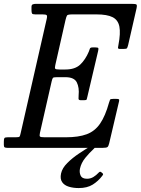

<svg xmlns="http://www.w3.org/2000/svg" viewBox="-60 -770 733 1000"><path d="M209 -346 148 -78Q144.5 -62.5 148.5 -58.8Q152.5 -55 172.5 -55H283Q349 -55 391.5 -70.8Q434 -86.5 461.2 -126Q488.5 -165.5 508 -236Q511 -246.5 513.2 -250.8Q515.5 -255 530 -255H545Q556.5 -255 559.2 -252.8Q562 -250.5 560 -242L508.5 -23Q505 -8.5 499.8 -4.2Q494.5 0 476 0H-22Q-31 0 -35.5 -2.5Q-40 -5 -40 -15V-32Q-40 -46.5 -37 -50.8Q-34 -55 -20 -55H21.5Q39 -55 41.8 -58.5Q44.5 -62 47.5 -76L183.5 -672.5Q187 -688 182.5 -691.5Q178 -695 161 -695H124Q110 -695 107 -699.5Q104 -704 104 -718V-734Q104 -745 111.2 -747.5Q118.5 -750 128 -750H623.5Q645.5 -750 650.2 -746.8Q655 -743.5 651 -726L607.5 -536Q604 -522 601 -518.5Q598 -515 580.5 -515H566Q553.5 -515 554.5 -521.8Q555.5 -528.5 557 -537Q568.5 -597 561.8 -631.5Q555 -666 526.5 -680.5Q498 -695 442.5 -695H317.5Q293 -695 289.2 -689.5Q285.5 -684 281 -665L228 -431Q224.5 -416 227.8 -412Q231 -408 250.5 -408H280.5Q331 -408 358 -433.8Q385 -459.5 402.5 -501Q406 -509.5 408 -516.2Q410 -523 422 -523H437.5Q451 -523 452.2 -519Q453.5 -515 451 -504L395 -266Q393 -256.5 391.5 -252.2Q390 -248 377.5 -248H361.5Q349 -248 349 -256Q349 -264 349.5 -273Q353.5 -314 340 -341Q326.5 -368 280.5 -368H237.5Q219 -368 215.8 -364.5Q212.5 -361 209 -346ZM350 209.5Q322 209.5 298.8 202.5Q275.5 195.5 263.8 178.8Q252 162 258 133.5Q264 105.5 290.5 79Q317 52.5 351.5 29.5Q386 6.5 416.5 -11.5Q437 -24 441.5 -16.5Q444 -12.5 439.8 -7Q435.5 -1.5 428 5.5Q406.5 25 384.8 51.5Q363 78 356.5 108.5Q352.5 127.5 359.8 144.2Q367 161 393 161Q411.5 161 426.5 151.8Q441.5 142.5 452.5 130.5Q461 120.5 467.5 127L473.5 132Q477.5 135.5 477 138Q476.5 140.5 472.5 146Q451.5 173.5 422.8 191.5Q394 209.5 350 209.5Z"/></svg>

Font: Besley* Narrow
Style: Italic
Weight: 400
Width: 4
Italic angle: -13°
Designer: Owen Earl
Foundry: indestructible type*
Version: Version 3.000; ttfautohint (v1.8.3)